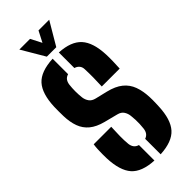

<svg xmlns="http://www.w3.org/2000/svg" viewBox="-309 -1031 1092 1092"><g transform="rotate(-45 237.0 -485.0)"><path d="M212.5 9.5Q116 4.5 74.8 -42.5Q33.5 -89.5 29.5 -191Q29 -207 29 -226.2Q29 -245.5 30 -264.8Q31 -284 33.5 -300H174.5Q172.5 -263.5 172 -228Q171.5 -192.5 174.5 -163Q176.5 -144.5 185.8 -132.2Q195 -120 212.5 -115ZM262.5 9.5V-115Q278.5 -120.5 287 -132.5Q295.5 -144.5 297.5 -163Q299.5 -180 300.2 -196.8Q301 -213.5 300.2 -230.2Q299.5 -247 297.5 -264Q295.5 -285 284.5 -302Q273.5 -319 249.5 -325L167.5 -346Q115.5 -359.5 85 -384.8Q54.5 -410 40.8 -447.5Q27 -485 25.5 -535Q25 -557 25 -574.2Q25 -591.5 25.5 -610Q29.5 -711.5 71.5 -758Q113.5 -804.5 212.5 -809.5V-685Q195.5 -680 186.8 -668.2Q178 -656.5 175.5 -638Q172.5 -612.5 172.5 -586.5Q172.5 -560.5 175.5 -535Q178 -515 189.5 -498.5Q201 -482 226.5 -476L297.5 -459Q353.5 -445.5 385.8 -419.2Q418 -393 432.2 -354.2Q446.5 -315.5 448.5 -264Q449 -252.5 449 -240Q449 -227.5 448.5 -215Q448 -202.5 447.5 -191Q443.5 -89.5 401.5 -42.5Q359.5 4.5 262.5 9.5ZM298.5 -500Q300 -534.5 300.5 -569Q301 -603.5 299.5 -638Q299 -656 289.2 -667.8Q279.5 -679.5 262.5 -684.5V-809.5Q355.5 -804.5 398 -757.8Q440.5 -711 444.5 -610Q445.5 -588.5 444.8 -557.5Q444 -526.5 442.5 -500ZM197.5 -841 115.5 -980H201.5L235.5 -914L269.5 -980H355.5L273.5 -841Z"/></g></svg>

Font: Big Shoulders Stencil Display Thin Black
Style: Regular
Weight: 900
Version: Version 2.001